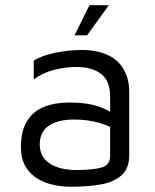

<svg xmlns="http://www.w3.org/2000/svg" viewBox="-20 -699 594 734"><path d="M252 15Q219 15 185.5 8Q152 1 123.5 -16Q95 -33 77.5 -62.5Q60 -92 60 -137Q60 -199 83.5 -236.5Q107 -274 148.5 -290.5Q190 -307 244 -307Q285 -307 315 -302Q345 -297 368.5 -287.5Q392 -278 411 -266L425 -200Q402 -217 358.5 -229.5Q315 -242 263 -242Q200 -242 166 -218Q132 -194 132 -148Q132 -111 152.5 -89Q173 -67 204.5 -58Q236 -49 269 -49Q334 -49 367.5 -58.5Q401 -68 401 -102V-331Q401 -389 367 -416Q333 -443 270 -443Q230 -443 185.5 -431.5Q141 -420 109 -395V-467Q140 -487 192 -497.5Q244 -508 293 -508Q326 -508 354 -501.5Q382 -495 404 -482.5Q426 -470 441.5 -450.5Q457 -431 465.5 -405.5Q474 -380 474 -348V-106Q474 -53 442.5 -27Q411 -1 360.5 7Q310 15 252 15ZM265 -564 322 -679H396L313 -564Z"/></svg>

Font: Maven Pro
Style: Regular
Weight: 400
Designer: Joe Prince
Foundry: Joe Prince
Version: Version 2.103